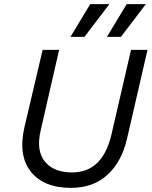

<svg xmlns="http://www.w3.org/2000/svg" viewBox="-20 -902 736 932"><path d="M322 -723 418 -882H511L390 -723ZM499 -723 595 -882H688L567 -723ZM325 10Q192 10 129.5 -69Q67 -148 99 -286L187 -660H267L177 -267Q155 -170 198 -117.5Q241 -65 330 -65Q478 -65 521 -249L616 -660H696L596 -226Q570 -116 501 -53Q432 10 325 10Z"/></svg>

Font: Elaine Sans
Style: Italic
Weight: 400
Italic angle: -13°
Designer: Wei Huang
Foundry: Wei Huang
Version: Version 2.001;December 24, 2019;FontCreator 12.0.0.2547 64-b